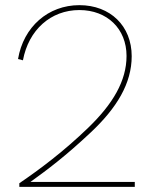

<svg xmlns="http://www.w3.org/2000/svg" viewBox="-20 -725 592 745"><path d="M55 0H503V-19H98C166 -68 234 -119 332 -211C433 -306 491 -401 491 -507C491 -624 408 -705 288 -705C167 -705 71 -621 50 -496L69 -491C91 -609 177 -686 288 -686C396 -686 471 -613 471 -508C471 -411 418 -322 323 -230C228 -138 133 -67 55 -14Z"/></svg>

Font: Fixel Text Thin
Style: Regular
Weight: 100
Width: 4
Designer: AlfaBravo + MacPaw
Foundry: Kyrylo Tkachov, Marchela Mozhyna, Serhii Makarenko, Maria Weinstein, Zakhar Kryvoshyya
Version: Version 1.211